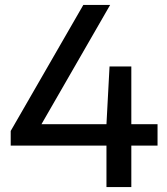

<svg xmlns="http://www.w3.org/2000/svg" viewBox="-20 -760 680 780"><path d="M23.5 -168.5V-228L318.5 -740H427.5L148.5 -255.5H412.5L425 -490H513.5V-255.5H620V-168.5H513.5V0H412.5V-168.5Z"/></svg>

Font: Encode Sans SmExp Md
Style: Regular
Weight: 500
Width: 6
Designer: Multiple Designers
Foundry: Impallari Type
Version: Version 3.002; ttfautohint (v1.8.3) -l 8 -r 50 -G 200 -x 14 